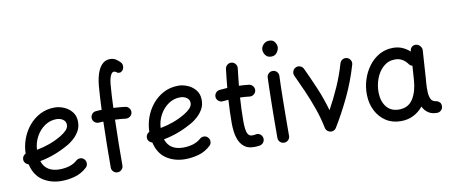

<svg xmlns="http://www.w3.org/2000/svg" viewBox="-74 -1140 3511 1496"><g transform="rotate(-10 1681.5 -392.5)"><path d="M512.7 -29.8Q468.3 10.3 415.3 24.4Q362.3 38.6 310.1 38.6Q228 38.6 164.6 -2.7Q101.1 -43.9 80.1 -133.3Q65.9 -137.2 55.7 -148.4Q45.4 -159.7 44.4 -175.3Q43.5 -189.9 51 -202.1Q58.6 -214.4 71.3 -219.7Q72.3 -277.8 92.5 -334Q112.8 -390.1 150.1 -435.3Q187.5 -480.5 239.5 -507.6Q291.5 -534.7 355.5 -534.7Q392.6 -534.7 429.7 -518.8Q466.8 -502.9 491.7 -471.7Q516.6 -440.4 516.6 -393.1Q516.6 -351.6 497.6 -319.3Q478.5 -287.1 453.6 -265.4Q428.7 -243.7 410.6 -232.9Q355 -200.2 295.7 -177.2Q236.3 -154.3 173.8 -142.6Q189 -96.7 223.9 -75Q258.8 -53.2 310.1 -53.2Q353 -53.2 389.2 -64.2Q425.3 -75.2 450.7 -98.1Q464.8 -110.8 484.1 -110.1Q503.4 -109.4 515.6 -95.2Q528.3 -81.1 527.6 -61.8Q526.9 -42.5 512.7 -29.8ZM353 -442.9Q303.2 -442.9 261.2 -414.3Q219.2 -385.7 192.9 -338.1Q166.5 -290.5 163.6 -233.9Q272.5 -253.9 360.4 -306.2Q391.1 -324.7 409.2 -344Q427.2 -363.3 427.2 -386.2Q427.2 -412.1 405.8 -427.5Q384.3 -442.9 353 -442.9Z M626 -401.4Q625 -420.4 637.2 -435.1Q649.4 -449.7 668.5 -450.7Q680.7 -451.7 691.9 -452.4Q703.1 -453.1 713.9 -453.1Q715.8 -505.9 718.8 -554.4Q721.7 -603 725.1 -643.1Q727.5 -670.9 734.4 -703.6Q741.2 -736.3 755.1 -765.4Q769 -794.4 791.5 -813Q814 -831.5 847.2 -831.5Q872.1 -831.5 891.8 -819.1Q911.6 -806.6 926.8 -789.6Q938 -776.4 937.3 -758.1Q936.5 -739.7 927.2 -728.5Q916.5 -716.3 906.5 -714.6Q896.5 -712.9 886.7 -715.8Q871.1 -729.5 858.4 -729.5Q843.8 -729.5 832.3 -704.6Q820.8 -679.7 816.9 -635.3Q813.5 -597.2 810.8 -550.3Q808.1 -503.4 806.2 -452.1Q829.1 -451.2 852.1 -449Q875 -446.8 898.4 -444.3Q917 -442.4 929.2 -427Q941.4 -411.6 939 -393.1Q937 -374.5 921.6 -362.8Q906.2 -351.1 887.7 -353Q844.7 -357.9 803.2 -359.9Q800.3 -262.2 799.1 -166Q797.9 -69.8 797.9 2Q797.9 21 784.2 34.4Q770.5 47.9 751.5 47.9Q732.4 47.9 719 34.4Q705.6 21 705.6 2Q705.6 -70.3 706.8 -166.3Q708 -262.2 710.9 -360.8Q691.4 -360.4 675.3 -358.9Q656.2 -357.9 641.8 -370.1Q627.4 -382.3 626 -401.4Z M1491.2 -29.8Q1446.8 10.3 1393.8 24.4Q1340.8 38.6 1288.6 38.6Q1206.5 38.6 1143.1 -2.7Q1079.6 -43.9 1058.6 -133.3Q1044.4 -137.2 1034.2 -148.4Q1023.9 -159.7 1022.9 -175.3Q1022 -189.9 1029.5 -202.1Q1037.1 -214.4 1049.8 -219.7Q1050.8 -277.8 1071 -334Q1091.3 -390.1 1128.7 -435.3Q1166 -480.5 1218 -507.6Q1270 -534.7 1334 -534.7Q1371.1 -534.7 1408.2 -518.8Q1445.3 -502.9 1470.2 -471.7Q1495.1 -440.4 1495.1 -393.1Q1495.1 -351.6 1476.1 -319.3Q1457 -287.1 1432.1 -265.4Q1407.2 -243.7 1389.2 -232.9Q1333.5 -200.2 1274.2 -177.2Q1214.8 -154.3 1152.3 -142.6Q1167.5 -96.7 1202.4 -75Q1237.3 -53.2 1288.6 -53.2Q1331.5 -53.2 1367.7 -64.2Q1403.8 -75.2 1429.2 -98.1Q1443.4 -110.8 1462.6 -110.1Q1481.9 -109.4 1494.1 -95.2Q1506.8 -81.1 1506.1 -61.8Q1505.4 -42.5 1491.2 -29.8ZM1331.5 -442.9Q1281.7 -442.9 1239.7 -414.3Q1197.8 -385.7 1171.4 -338.1Q1145 -290.5 1142.1 -233.9Q1251 -253.9 1338.9 -306.2Q1369.6 -324.7 1387.7 -344Q1405.8 -363.3 1405.8 -386.2Q1405.8 -412.1 1384.3 -427.5Q1362.8 -442.9 1331.5 -442.9Z M1918.5 -394.5Q1916 -376 1900.6 -364.3Q1885.3 -352.5 1866.7 -355Q1831.5 -359.4 1792.5 -360.4Q1789.1 -314 1787.4 -267.3Q1785.6 -220.7 1785.6 -173.3Q1785.6 -144 1788.6 -116.5Q1791.5 -88.9 1802 -71Q1812.5 -53.2 1835 -53.2Q1848.1 -53.2 1863.3 -56.2Q1881.8 -60.1 1897.5 -49.1Q1913.1 -38.1 1916.5 -19.5Q1920.4 -1 1909.4 14.9Q1898.4 30.8 1879.9 34.7Q1867.7 36.6 1856.4 37.6Q1845.2 38.6 1835 38.6Q1786.6 38.6 1758.3 16.6Q1730 -5.4 1716.1 -39.1Q1702.1 -72.8 1698 -108.9Q1693.8 -145 1693.8 -173.3Q1693.8 -220.2 1695.6 -266.6Q1697.3 -313 1700.2 -358.9Q1677.7 -357.4 1656.2 -355Q1637.7 -353 1622.6 -364.7Q1607.4 -376.5 1605 -395Q1603 -413.6 1614.7 -429Q1626.5 -444.3 1645 -446.3Q1675.3 -449.7 1707.5 -451.2Q1710.9 -488.3 1714.8 -525.4Q1718.8 -562.5 1723.1 -599.1Q1725.6 -617.7 1740.5 -629.9Q1755.4 -642.1 1773.9 -639.6Q1792.5 -637.7 1804.7 -622.3Q1816.9 -606.9 1814.5 -588.4Q1810.5 -554.2 1806.9 -520Q1803.2 -485.8 1799.8 -452.1Q1841.3 -450.7 1878.4 -446.3Q1897 -443.8 1908.9 -428.5Q1920.9 -413.1 1918.5 -394.5Z M2027.8 -694.8Q2027.8 -718.8 2046.4 -738Q2064.9 -757.3 2091.8 -757.3Q2123.5 -757.3 2136.7 -736.1Q2149.9 -714.8 2149.9 -698.2Q2149.9 -677.2 2134.3 -654.8Q2118.7 -632.3 2089.4 -632.3Q2065.9 -632.3 2052.5 -643.3Q2039.1 -654.3 2033.4 -669.2Q2027.8 -684.1 2027.8 -694.8ZM2080.1 -520Q2099.1 -519.5 2111.8 -505.4Q2124.5 -491.2 2123.5 -472.2Q2122.1 -438.5 2120.8 -390.1Q2119.6 -341.8 2118.9 -286.9Q2118.2 -231.9 2117.7 -177.7Q2117.2 -123.5 2116.9 -77.1Q2116.7 -30.8 2116.7 0Q2116.7 19 2103 32.5Q2089.4 45.9 2070.3 45.9Q2051.3 45.9 2037.8 32.5Q2024.4 19 2024.4 0Q2024.4 -30.8 2024.7 -77.4Q2024.9 -124 2025.4 -178.5Q2025.9 -232.9 2026.9 -288.1Q2027.8 -343.3 2029.1 -392.3Q2030.3 -441.4 2031.7 -476.6Q2032.7 -495.6 2046.9 -508.3Q2061 -521 2080.1 -520Z M2260.7 -516.1Q2277.8 -524.4 2296.1 -517.6Q2314.5 -510.7 2322.3 -493.7Q2358.4 -417.5 2397.2 -326.4Q2436 -235.4 2461.9 -142.1Q2506.3 -222.2 2544.7 -309.1Q2583 -396 2609.4 -487.3Q2614.7 -505.4 2631.6 -514.6Q2648.4 -523.9 2666.5 -518.6Q2684.6 -513.2 2693.8 -496.3Q2703.1 -479.5 2697.8 -461.4Q2661.1 -335 2605.2 -217.5Q2549.3 -100.1 2486.8 2Q2478 16.6 2460 22.5Q2440.4 27.3 2423.1 16.8Q2405.8 6.3 2401.9 -13.2Q2387.2 -87.9 2360.4 -164.8Q2333.5 -241.7 2301.3 -315.7Q2269 -389.6 2238.3 -454.6Q2230.5 -471.7 2237.1 -490Q2243.7 -508.3 2260.7 -516.1Z M3284.2 23.9Q3241.7 23.9 3214.4 5.1Q3187 -13.7 3171.9 -45.4Q3140.1 -6.3 3095.9 16.1Q3051.8 38.6 2996.1 38.6Q2928.2 38.6 2877.9 5.6Q2827.6 -27.3 2799.3 -83.3Q2771 -139.2 2769.5 -208.5Q2768.1 -269.5 2786.4 -327.6Q2804.7 -385.7 2839.6 -432.6Q2874.5 -479.5 2923.6 -507.1Q2972.7 -534.7 3033.2 -534.7Q3072.3 -534.7 3105 -520.8Q3137.7 -506.8 3165.5 -481.4L3166 -487.8Q3167 -506.3 3181.4 -518.1Q3195.8 -529.8 3214.4 -527.3Q3233.4 -524.9 3246.3 -509.5Q3259.3 -494.1 3258.3 -475.6L3243.2 -247.1Q3242.2 -233.9 3240.7 -221.2Q3239.3 -201.7 3239 -180.2Q3238.8 -158.7 3239.7 -143.6Q3241.7 -113.8 3252.4 -91.6Q3263.2 -69.3 3297.4 -65.9Q3309.1 -62.5 3319.6 -52.2Q3330.1 -42 3330.1 -22Q3330.6 -2.9 3316.9 10.5Q3303.2 23.9 3284.2 23.9ZM2997.1 -53.2Q3071.3 -53.2 3107.9 -111.3Q3144.5 -169.4 3150.4 -259.8L3158.2 -371.1Q3139.2 -376 3129.9 -391.6Q3113.3 -414.6 3088.9 -428.7Q3064.5 -442.9 3032.7 -442.9Q2978.5 -442.9 2939.7 -408.2Q2900.9 -373.5 2880.9 -319.6Q2860.8 -265.6 2862.3 -207Q2864.3 -139.2 2898.9 -96.2Q2933.6 -53.2 2997.1 -53.2Z"/></g></svg>

Font: Mikhak Medium
Style: Regular
Weight: 500
Designer: Amin Abedi
Version: Version 3.3